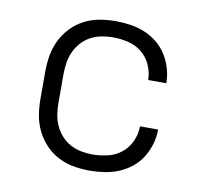

<svg xmlns="http://www.w3.org/2000/svg" viewBox="-65 -599 730 678"><g transform="rotate(10 300.0 -260.0)"><path d="M298 8Q269 8 240 3Q211 -2 185 -15.5Q159 -29 139 -50Q119 -71 106 -97Q93 -123 88 -152Q83 -181 83 -210V-310Q83 -339 88 -368Q93 -397 106 -423Q119 -449 139 -470Q159 -491 185 -504.5Q211 -518 240 -523Q269 -528 298 -528Q324 -528 350.5 -524Q377 -520 401.5 -510Q426 -500 447 -483Q468 -466 482 -443.5Q496 -421 503.5 -395.5Q511 -370 511 -343Q511 -343 511 -343Q511 -343 511 -343H446Q446 -343 446 -343Q446 -343 446 -343Q446 -370 434.5 -396Q423 -422 401.5 -439.5Q380 -457 352.5 -463.5Q325 -470 298 -470Q277 -470 256.5 -466Q236 -462 217.5 -452Q199 -442 185 -426Q171 -410 162.5 -391Q154 -372 151 -351.5Q148 -331 148 -310V-210Q148 -189 151 -168.5Q154 -148 162.5 -129Q171 -110 185 -94Q199 -78 217.5 -68Q236 -58 256.5 -54Q277 -50 298 -50Q325 -50 352.5 -56.5Q380 -63 401.5 -80.5Q423 -98 434.5 -124Q446 -150 446 -177Q446 -177 446 -177Q446 -177 446 -177H511Q511 -177 511 -177Q511 -177 511 -177Q511 -150 503.5 -124.5Q496 -99 482 -76.5Q468 -54 447 -37Q426 -20 401.5 -10Q377 0 350.5 4Q324 8 298 8Z"/></g></svg>

Font: Iosevka SS04 Light Extended
Style: Regular
Weight: 300
Width: 7
Monospace: yes
Designer: Belleve Invis
Foundry: Belleve Invis
Version: Version 19.0.0; ttfautohint (v1.8.4)